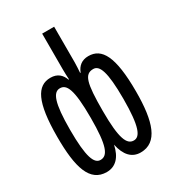

<svg xmlns="http://www.w3.org/2000/svg" viewBox="-186 -861 873 971"><g transform="rotate(-30 250.0 -375.0)"><path d="M149 10C200 10 235 -25 249 -92C263 -25 296 10 347 10C446 10 480 -94 480 -269C480 -475 438 -545 360 -545C321 -545 297 -524 285 -492H282C283 -510 285 -531 285 -552V-760H215V-551C215 -530 216 -512 217 -492H214C203 -523 181 -546 139 -546C61 -546 20 -473 20 -269C20 -91 50 10 149 10ZM152 -59C115 -59 94 -109 94 -268C94 -426 115 -476 154 -476C193 -476 215 -436 215 -268C215 -105 194 -59 152 -59ZM347 -60C307 -60 285 -105 285 -268C285 -433 298 -476 349 -476C385 -476 406 -429 406 -270C406 -105 383 -60 347 -60Z"/></g></svg>

Font: Noto Sans Mono ExtraCondensed
Style: Regular
Weight: 400
Width: 2
Designer: Monotype Design Team
Foundry: Monotype Imaging Inc.
Version: Version 2.014